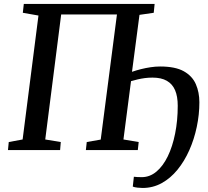

<svg xmlns="http://www.w3.org/2000/svg" viewBox="-20 -763 1058 976"><path d="M704.5 192.5Q694.5 192.5 678.5 190.8Q662.5 189 655 185.5L660.5 135.5Q667.5 136.5 678.8 137Q690 137.5 700.5 137.5Q741.5 137.5 775 109.5Q808.5 81.5 832.8 31.8Q857 -18 870.2 -84Q883.5 -150 883.5 -225.5Q883.5 -273 870 -304.5Q856.5 -336 828.2 -352.2Q800 -368.5 755.5 -368.5Q734.5 -368.5 716 -366Q697.5 -363.5 680.2 -359.5Q663 -355.5 646 -350.5L607.5 -54L685 -41L680.5 0H416.5L421 -41L492 -53.5L574.5 -689.5H291L210 -54L289 -41L285.5 0H20.5L24.5 -41L95 -54L175.5 -684L96 -698L101 -743H766L761.5 -698L689 -687.5L651 -398Q672.5 -405.5 696.5 -411.5Q720.5 -417.5 745.2 -421.2Q770 -425 794 -425Q871 -425 914.2 -400.8Q957.5 -376.5 975.5 -335.2Q993.5 -294 993.5 -243Q993.5 -180.5 980.2 -117.8Q967 -55 942.2 0.8Q917.5 56.5 882.2 99.8Q847 143 802.2 167.8Q757.5 192.5 704.5 192.5Z"/></svg>

Font: Merriweather 20pt Medium
Style: Italic
Weight: 500
Italic angle: -7.8°
Version: Version 2.101